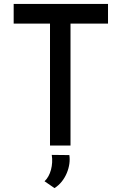

<svg xmlns="http://www.w3.org/2000/svg" viewBox="-20 -745 622 983"><path d="M50 -725V-624H236V0H341V-624H533V-725ZM259 218C317 182 344 104 335 49L245 48C253 98 239 155 208 183Z"/></svg>

Font: Reem Kufi
Style: Regular
Weight: 400
Designer: Khaled Hosny
Version: Version 0.007